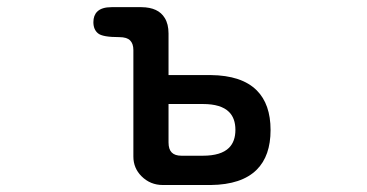

<svg xmlns="http://www.w3.org/2000/svg" viewBox="-20 -511 1040 544"><path d="M457.5 -216.3V-107.4Q457.5 -87.9 466.6 -78.9Q475.6 -69.8 494.1 -69.8Q495.1 -69.8 496.1 -69.8H554.7Q606.4 -69.8 628.9 -92.3Q647 -110.4 647 -143.1Q647 -175.8 628.9 -193.8Q606.4 -216.3 554.7 -216.3ZM457.5 -298.3H577.1Q665 -297.4 707.5 -254.9Q746.6 -215.8 746.6 -142.6Q746.6 -69.3 707.5 -30.3Q665 12.2 577.1 13.2H441.4Q405.8 13.2 380.9 -11.7Q357.9 -34.7 357.9 -67.4V-369.1Q357.9 -387.2 348.6 -396.5Q339.4 -405.8 317.9 -405.8Q270.5 -405.8 257.8 -416.5Q244.6 -427.2 244.6 -448.2Q244.6 -467.3 255.4 -478Q268.1 -490.7 295.9 -490.7H380.9Q428.7 -490.2 446.8 -460Q457.5 -442.9 457.5 -416Z"/></svg>

Font: YuPearl-Medium
Style: Medium
Weight: 500
Designer: Max Yao
Foundry: Max-Everyday
Version: Version 1.011; ttfautohint (v1.8.3)